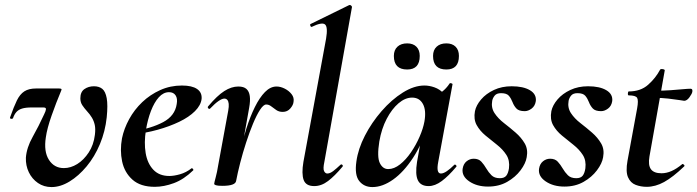

<svg xmlns="http://www.w3.org/2000/svg" viewBox="-20 -746 2829 779"><path d="M189 13Q158 13 134 -3.5Q110 -20 97 -47Q84 -74 85 -106Q88 -147 112.5 -190.5Q137 -234 159 -282Q166 -296 166.5 -303Q167 -310 156 -310H108Q84 -310 69.5 -305.5Q55 -301 46.5 -291.5Q38 -282 33 -267Q31 -263 25 -264Q19 -265 21 -270Q36 -313 48.5 -338.5Q61 -364 79 -375.5Q97 -387 126 -387H219Q227 -387 229 -385Q231 -383 227 -375Q208 -330 189.5 -277.5Q171 -225 166 -189Q157 -131 178.5 -97.5Q200 -64 239 -64Q267 -64 293.5 -80.5Q320 -97 340 -127.5Q360 -158 365 -199Q368 -223 364.5 -239Q361 -255 353 -268.5Q345 -282 332 -296Q322 -307 314 -319Q306 -331 306 -347Q306 -373 322.5 -384.5Q339 -396 361 -396Q382 -396 395 -385.5Q408 -375 413 -347.5Q418 -320 413 -270Q407 -213 385.5 -161.5Q364 -110 331.5 -71Q299 -32 262 -9.5Q225 13 189 13Z M608 12Q550 12 517.5 -17Q485 -46 475.5 -91Q466 -136 475 -185Q483 -224 504 -262.5Q525 -301 557 -331.5Q589 -362 630 -380.5Q671 -399 718 -399Q759 -399 779.5 -385Q800 -371 798 -345Q795 -319 771 -295Q747 -271 707.5 -252Q668 -233 619.5 -219.5Q571 -206 521 -201L523 -214Q594 -225 642 -250.5Q690 -276 697 -324Q701 -346 692.5 -359Q684 -372 666 -372Q643 -372 624.5 -351.5Q606 -331 592.5 -296Q579 -261 572 -218Q564 -167 571 -125Q578 -83 602 -57.5Q626 -32 667 -32Q686 -32 710.5 -39Q735 -46 757 -63Q759 -65 762.5 -61Q766 -57 764 -55Q726 -18 685.5 -3Q645 12 608 12Z M938 -12 928 -13Q938 -66 951 -120.5Q964 -175 979.5 -224Q995 -273 1014 -311.5Q1033 -350 1055 -372.5Q1077 -395 1102 -395Q1118 -395 1135 -386.5Q1152 -378 1163 -364Q1174 -350 1171 -333Q1170 -320 1158 -306Q1146 -292 1127 -292Q1112 -292 1101 -299.5Q1090 -307 1080.5 -314.5Q1071 -322 1060 -322Q1049 -322 1035 -300.5Q1021 -279 1006.5 -244Q992 -209 978.5 -167.5Q965 -126 954.5 -85Q944 -44 938 -12ZM882 8Q863 8 856 5.5Q849 3 849 0Q849 -4 855 -26Q861 -48 865 -74L906 -297Q909 -314 908 -324.5Q907 -335 902.5 -340.5Q898 -346 890 -346Q881 -346 866.5 -336Q852 -326 833 -306Q829 -302 825 -306.5Q821 -311 825 -315Q861 -358 890 -376.5Q919 -395 947 -395Q969 -395 980 -385Q991 -375 993.5 -356Q996 -337 991 -309L938 -12Q935 8 882 8Z M1255 9Q1221 9 1212 -16Q1203 -41 1211 -89L1303 -589Q1311 -637 1298.5 -647Q1286 -657 1245 -637Q1241 -636 1239 -642Q1237 -648 1241 -649L1396 -725Q1401 -727 1405 -723Q1409 -719 1408 -717L1296 -89Q1290 -61 1295 -51.5Q1300 -42 1308 -42Q1319 -42 1332 -52Q1345 -62 1361 -77Q1365 -81 1369 -77Q1373 -73 1369 -69Q1338 -32 1311 -11.5Q1284 9 1255 9Z M1491 13Q1457 13 1437.5 -11.5Q1418 -36 1426 -91Q1433 -142 1460.5 -195.5Q1488 -249 1528.5 -295.5Q1569 -342 1614.5 -370.5Q1660 -399 1702 -399Q1722 -399 1743 -391.5Q1764 -384 1779.5 -367.5Q1795 -351 1797 -324L1737 -357Q1754 -359 1772.5 -373Q1791 -387 1804 -407Q1806 -410 1811.5 -408Q1817 -406 1816 -404L1758 -89Q1749 -42 1769 -42Q1779 -42 1793 -51.5Q1807 -61 1823 -77Q1826 -80 1830 -76Q1834 -72 1831 -69Q1800 -32 1772.5 -11.5Q1745 9 1719 9Q1687 9 1675.5 -14.5Q1664 -38 1672 -89L1697 -229L1718 -246Q1694 -164 1656 -106Q1618 -48 1575 -17.5Q1532 13 1491 13ZM1555 -60Q1579 -60 1603 -79Q1627 -98 1647.5 -128Q1668 -158 1682.5 -191.5Q1697 -225 1702 -253Q1710 -298 1696 -324Q1682 -350 1652 -350Q1624 -350 1597 -327Q1570 -304 1549 -264Q1528 -224 1519 -172Q1509 -109 1521 -84.5Q1533 -60 1555 -60ZM1791 -464Q1737 -464 1737 -519Q1737 -543 1751.5 -556.5Q1766 -570 1791 -570Q1815 -570 1828.5 -556.5Q1842 -543 1842 -519Q1842 -464 1791 -464ZM1632 -464Q1578 -464 1578 -519Q1578 -543 1592.5 -556.5Q1607 -570 1632 -570Q1656 -570 1669.5 -556.5Q1683 -543 1683 -519Q1683 -464 1632 -464Z M1960 11Q1915 11 1884 -10Q1853 -31 1857 -61Q1860 -81 1873 -91.5Q1886 -102 1902 -102Q1922 -102 1933 -90Q1944 -78 1953 -62.5Q1962 -47 1974 -35Q1986 -23 2008 -23Q2026 -23 2034 -33Q2042 -43 2045 -63Q2049 -95 2034.5 -117.5Q2020 -140 1996.5 -158.5Q1973 -177 1950 -196Q1927 -215 1914 -238.5Q1901 -262 1907 -295Q1912 -319 1932 -342.5Q1952 -366 1984 -381Q2016 -396 2056 -396Q2103 -396 2130 -380Q2157 -364 2154 -336Q2151 -316 2137 -305.5Q2123 -295 2109 -295Q2085 -295 2075 -306Q2065 -317 2059.5 -331.5Q2054 -346 2045 -357Q2036 -368 2013 -368Q1995 -368 1987 -358Q1979 -348 1977 -337Q1972 -309 1986.5 -287Q2001 -265 2025 -246.5Q2049 -228 2072 -208Q2095 -188 2109 -164Q2123 -140 2117 -108Q2113 -83 2092 -55Q2071 -27 2037.5 -8Q2004 11 1960 11Z M2270 11Q2225 11 2194 -10Q2163 -31 2167 -61Q2170 -81 2183 -91.5Q2196 -102 2212 -102Q2232 -102 2243 -90Q2254 -78 2263 -62.5Q2272 -47 2284 -35Q2296 -23 2318 -23Q2336 -23 2344 -33Q2352 -43 2355 -63Q2359 -95 2344.5 -117.5Q2330 -140 2306.5 -158.5Q2283 -177 2260 -196Q2237 -215 2224 -238.5Q2211 -262 2217 -295Q2222 -319 2242 -342.5Q2262 -366 2294 -381Q2326 -396 2366 -396Q2413 -396 2440 -380Q2467 -364 2464 -336Q2461 -316 2447 -305.5Q2433 -295 2419 -295Q2395 -295 2385 -306Q2375 -317 2369.5 -331.5Q2364 -346 2355 -357Q2346 -368 2323 -368Q2305 -368 2297 -358Q2289 -348 2287 -337Q2282 -309 2296.5 -287Q2311 -265 2335 -246.5Q2359 -228 2382 -208Q2405 -188 2419 -164Q2433 -140 2427 -108Q2423 -83 2402 -55Q2381 -27 2347.5 -8Q2314 11 2270 11Z M2604 12Q2580 12 2559 4Q2538 -4 2528 -27Q2518 -50 2526 -94L2565 -306Q2571 -339 2565 -349Q2559 -359 2531 -359Q2527 -359 2527.5 -367Q2528 -375 2531 -375Q2579 -375 2609.5 -402Q2640 -429 2658 -463Q2660 -467 2669 -465.5Q2678 -464 2677 -460L2615 -111Q2609 -76 2621 -59.5Q2633 -43 2664 -43Q2684 -43 2704.5 -52Q2725 -61 2748 -80Q2750 -82 2754.5 -78Q2759 -74 2756 -71Q2710 -27 2674.5 -7.5Q2639 12 2604 12ZM2756 -337Q2755 -337 2736.5 -340Q2718 -343 2691.5 -346Q2665 -349 2637 -349L2639 -378Q2673 -378 2701 -380Q2729 -382 2750 -384Q2771 -386 2782 -386Q2787 -386 2788.5 -382Q2790 -378 2789 -374Q2788 -366 2777.5 -351.5Q2767 -337 2756 -337Z"/></svg>

Font: Cormorant Infant Light
Style: Bold Italic
Weight: 700
Italic angle: -10°
Version: Version 4.001